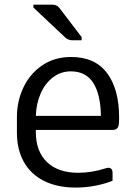

<svg xmlns="http://www.w3.org/2000/svg" viewBox="-20 -808 597 842"><path d="M502.4 -292.5Q502.4 -276.9 501 -262.7Q498 -238.3 474.6 -238.3H422.4H137.2V-228.5Q137.2 -144.5 185.8 -97.4Q234.4 -50.3 323.2 -50.3Q382.8 -50.3 444.8 -70.3Q452.6 -72.3 455.6 -72.3Q463.9 -72.3 468.8 -66.4Q473.6 -60.5 473.6 -49.8V-15.6Q442.9 -2.4 399.4 6.1Q356 14.6 313 14.6Q230.5 14.6 172.4 -14.9Q114.3 -44.4 84.2 -98.6Q54.2 -152.8 54.2 -226.1V-294.4Q54.2 -364.3 82.8 -424.6Q111.3 -484.9 165.3 -521.5Q219.2 -558.1 292 -558.1Q396.5 -558.1 449.5 -487.5Q502.4 -417 502.4 -292.5ZM137.2 -299.8H422.4Q421.4 -393.1 389.2 -444.1Q356.9 -495.1 290.5 -495.1Q246.6 -495.1 212.2 -468.8Q177.7 -442.4 158.2 -397.7Q138.7 -353 137.2 -299.8ZM266.6 -643.1 126.5 -774.9V-787.6H209Q219.2 -787.6 226.8 -784.2Q234.4 -780.8 240.7 -772.9L337.9 -645.5V-631.3H297.9Q279.8 -631.3 266.6 -643.1Z"/></svg>

Font: Lycee Sans
Style: Regular
Weight: 400
Designer: Justin Alvin
Foundry: Alkove Design
Version: Version 1.030